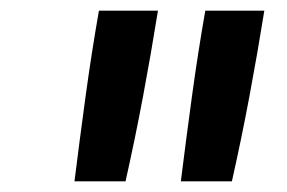

<svg xmlns="http://www.w3.org/2000/svg" viewBox="-20 -792 540 361"><path d="M120 -451Q130 -531 141 -611.5Q152 -692 166 -772H277Q264 -691 249 -611Q234 -531 216 -451ZM320 -451Q330 -531 341 -611.5Q352 -692 366 -772H477Q464 -691 449 -611Q434 -531 416 -451Z"/></svg>

Font: Iosevka Slab Semibold Oblique
Style: Regular
Weight: 600
Italic angle: -9°
Monospace: yes
Designer: Belleve Invis
Foundry: Belleve Invis
Version: Version 11.1.1; ttfautohint (v1.8.3)